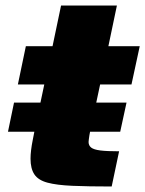

<svg xmlns="http://www.w3.org/2000/svg" viewBox="-20 -678 528 698"><path d="M9 -199 31 -305H440L417 -199ZM386 0Q300 0 243 -2.5Q186 -5 152.5 -14Q119 -23 105 -44Q91 -65 91 -101Q91 -115 93 -132Q95 -149 99 -169Q103 -189 107 -210L141 -371H45L74 -510H171L202 -658H405L374 -510H488L458 -371H344L308 -202Q306 -194 305 -186Q304 -178 303 -172Q302 -166 302 -162Q302 -149 311.5 -141.5Q321 -134 345 -131Q369 -128 413 -128Z"/></svg>

Font: Saira SemiExpanded ExtraBold
Style: Italic
Weight: 800
Width: 6
Italic angle: -12°
Designer: Hector Gatti with collaboration of the Omnibus-Type team
Foundry: Omnibus-Type
Version: Version 1.101